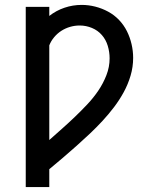

<svg xmlns="http://www.w3.org/2000/svg" viewBox="-20 -763 640 783"><path d="M85 0V-735H181V-698Q209 -720 243 -731.5Q277 -743 313 -743Q341 -743 368.5 -736Q396 -729 421 -715.5Q446 -702 465.5 -681.5Q485 -661 497.5 -636Q510 -611 516.5 -583Q523 -555 523 -527Q523 -490 512.5 -454.5Q502 -419 484.5 -387Q467 -355 445 -326Q423 -297 398 -270Q373 -243 346.5 -218Q320 -193 292.5 -168.5Q265 -144 237.5 -120.5Q210 -97 181 -73V0ZM181 -192Q208 -216 234.5 -239.5Q261 -263 286.5 -287.5Q312 -312 336.5 -338Q361 -364 381 -393.5Q401 -423 414 -456.5Q427 -490 427 -525Q427 -551 419.5 -576Q412 -601 395.5 -620Q379 -639 355 -649Q331 -659 305 -659Q285 -659 266 -653.5Q247 -648 230.5 -637.5Q214 -627 201 -611.5Q188 -596 181 -578Z"/></svg>

Font: Zed Mono Medium Extended
Style: Regular
Weight: 500
Width: 7
Monospace: yes
Designer: Belleve Invis
Foundry: Belleve Invis
Version: Version 1.0.0; ttfautohint (v1.8.4)